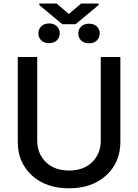

<svg xmlns="http://www.w3.org/2000/svg" viewBox="-20 -1048 777 1081"><path d="M298.8 -1028.3 367.7 -969.2 437 -1028.3H535.6V-1020L405.3 -911.6H331.1L201.2 -1019.5V-1028.3ZM196.3 -859.9Q196.3 -883.8 212.4 -899.9Q228.5 -916 255.9 -916Q284.2 -916 300.3 -900.1Q316.4 -884.3 316.4 -859.9Q316.4 -835.9 300 -820.6Q283.7 -805.2 255.9 -805.2Q228 -805.2 212.2 -820.8Q196.3 -836.4 196.3 -859.9ZM481.9 -914.6Q509.3 -914.6 525.4 -898.9Q541.5 -883.3 541.5 -859.9Q541.5 -836.4 525.4 -820.3Q509.3 -804.2 481.9 -804.2Q453.6 -804.2 437.3 -819.8Q420.9 -835.4 420.9 -859.4Q420.9 -883.3 437.3 -898.9Q453.6 -914.6 481.9 -914.6ZM547.4 -727.1H657.7V-249Q657.7 -133.8 578.1 -60.8Q498.5 12.2 368.7 12.2Q238.8 12.2 159.4 -60.5Q80.1 -133.3 80.1 -249V-727.1H189.5V-257.8Q189.5 -182.6 238.3 -135.3Q287.1 -87.9 368.7 -87.9Q450.7 -87.9 499 -135.3Q547.4 -182.6 547.4 -257.8Z"/></svg>

Font: Interop Med
Style: Regular
Weight: 500
Designer: Rasmus Andersson, Google, Jang Haemin
Foundry: jhaemin
Version: Version 1.007